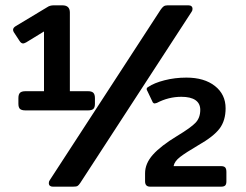

<svg xmlns="http://www.w3.org/2000/svg" viewBox="-20 -700 924 720"><path d="M49 -311V-332Q49 -346 55 -352Q61 -358 76 -358H145V-582L78 -541Q70 -537 67 -537Q59 -537 53 -547L32 -579Q29 -584 29 -588Q29 -596 39 -602L157 -673Q167 -680 181 -680H214Q242 -680 242 -653V-358H310Q324 -358 330 -352Q336 -346 336 -332V-311Q336 -297 330 -291.5Q324 -286 310 -286H76Q61 -286 55 -291.5Q49 -297 49 -311ZM163 -13Q163 -20 167 -25L582 -663Q588 -672 593.5 -676Q599 -680 608 -680H687Q694 -680 698 -676.5Q702 -673 702 -667Q702 -660 698 -655L281 -14Q275 -5 270.5 -2.5Q266 0 254 0H178Q171 0 167 -3.5Q163 -7 163 -13ZM524 -20V-50Q524 -87 553.5 -120Q583 -153 644 -190Q697 -222 714 -240.5Q731 -259 731 -288Q731 -312 713 -324.5Q695 -337 660 -337Q612 -337 568 -314L560 -312Q556 -312 553 -316L533 -358Q530 -363 530 -366Q530 -371 536 -374Q558 -389 597 -399Q636 -409 679 -409Q746 -409 786 -377.5Q826 -346 826 -294Q826 -248 803.5 -218Q781 -188 723 -155Q677 -128 655.5 -111.5Q634 -95 631 -77H809Q820 -77 824.5 -72Q829 -67 829 -55V-20Q829 -9 824.5 -4.5Q820 0 809 0H543Q524 0 524 -20Z"/></svg>

Font: Mitr
Style: Regular
Weight: 400
Designer: Thanarat Vachiruckul
Foundry: Cadson Demak
Version: Version 1.003